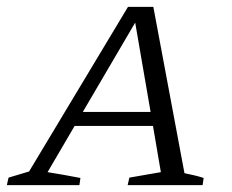

<svg xmlns="http://www.w3.org/2000/svg" viewBox="-51 -541 678 561"><path d="M488 -35Q503 -32 517.5 -28.5Q532 -25 544 -21L541 0H322L327 -22L419 -38L396 -173H167L88 -38Q112 -34 135.5 -30Q159 -26 184 -21L181 0H-31L-26 -22L34 -40L323 -521H397ZM191 -214H389L344 -475Z"/></svg>

Font: Piazzolla SC Light
Style: Italic
Weight: 300
Italic angle: -11.3°
Designer: Juan Pablo del Peral
Foundry: Huerta Tipografica
Version: Version 1.330